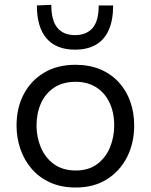

<svg xmlns="http://www.w3.org/2000/svg" viewBox="-20 -782 638 812"><path d="M300.5 11Q239 11 192.2 -10.2Q145.5 -31.5 114 -68Q82.5 -104.5 66.2 -151.8Q50 -199 50 -251Q50 -325.5 80.2 -383.2Q110.5 -441 166.2 -474.5Q222 -508 299 -508Q358.5 -508 404.5 -488.5Q450.5 -469 482.5 -434Q514.5 -399 531 -352.2Q547.5 -305.5 547.5 -251Q547.5 -177.5 517.5 -118Q487.5 -58.5 432.2 -23.8Q377 11 300.5 11ZM300.5 -61Q355 -61 391 -88Q427 -115 445 -158.5Q463 -202 463 -251Q463 -307 443 -348.5Q423 -390 386.5 -413Q350 -436 300 -436Q246 -436 209 -411.5Q172 -387 153.2 -345Q134.5 -303 134.5 -251Q134.5 -202 152.8 -158.5Q171 -115 208 -88Q245 -61 300.5 -61ZM297 -572Q218.5 -572 177.2 -619.2Q136 -666.5 136 -759L197 -761.5Q197 -695 222.8 -664.2Q248.5 -633.5 297 -633.5Q346 -633.5 371.8 -663.8Q397.5 -694 397.5 -759H458.5Q458.5 -697.5 440.2 -655.8Q422 -614 386 -593Q350 -572 297 -572Z"/></svg>

Font: Commissioner Thin
Style: Regular
Weight: 400
Version: Version 1.000